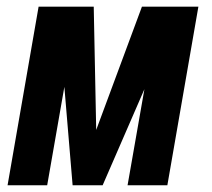

<svg xmlns="http://www.w3.org/2000/svg" viewBox="-20 -548 627 568"><path d="M264.6 -163.6 399.9 -528.3H566.9L475.1 0H357.4L407.2 -284.2L283.7 0H194.8L170.4 -291L119.6 0H2.4L94.2 -528.3H257.3Z"/></svg>

Font: Roboto Mono
Style: Bold Italic
Weight: 700
Designer: Google
Version: Version 2.000985; 2015; ttfautohint (v1.3)